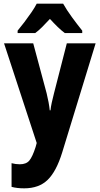

<svg xmlns="http://www.w3.org/2000/svg" viewBox="-20 -786 543 1046"><path d="M2 -550H161L234 -278Q240 -254 244.5 -229.5Q249 -205 251 -185H255Q257 -204 262 -227Q267 -250 274 -277L344 -550H501L319 44Q287 148 239.5 194Q192 240 112 240Q92 240 75 238Q58 236 43 232V103Q65 109 88 109Q123 109 140 88.5Q157 68 174 15L180 -7ZM324 -766Q343 -732 371.5 -693Q400 -654 428 -619V-606H333Q314 -620 294 -639.5Q274 -659 252 -683Q229 -658 209.5 -638.5Q190 -619 172 -606H76V-619Q92 -638 112.5 -665Q133 -692 151.5 -719Q170 -746 180 -766Z"/></svg>

Font: Noto Sans Hebrew Condensed ExtraBold
Style: Regular
Weight: 800
Width: 3
Designer: Monotype Design Team
Foundry: Monotype Imaging Inc.
Version: Version 2.004; ttfautohint (v1.8.4.7-5d5b)